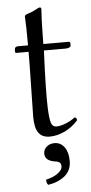

<svg xmlns="http://www.w3.org/2000/svg" viewBox="-56 -608 412 867"><g transform="rotate(-5 150.0 -174.5)"><path d="M170.9 41Q199.2 41 216.1 64.5Q232.9 87.9 232.9 127Q232.9 169.4 203.4 194.1Q173.8 218.8 127 226.1Q119.1 218.3 119.1 202.1Q153.8 194.3 173.8 179Q193.8 163.6 193.8 148.9Q193.8 135.3 186.3 129.9Q178.7 124.5 163.1 123Q121.1 115.7 121.1 84Q121.1 65.9 135.3 53.5Q149.4 41 170.9 41ZM46.9 -409.2H90.8Q90.8 -456.1 90.1 -485.8Q89.4 -515.6 88.6 -526.9Q87.9 -538.1 87.9 -540Q87.9 -544.4 92 -547.1Q96.2 -549.8 106.4 -553Q116.7 -556.2 121.1 -558.1Q127 -560.5 135.3 -564.9L149.4 -572.3Q155.3 -575.2 158.2 -575.2Q165 -575.2 165 -565.9Q162.1 -529.3 161.1 -465.8L160.2 -409.2H274.9Q282.2 -409.2 282.2 -402.8V-392.1Q282.2 -386.2 274.9 -383.1Q267.6 -379.9 258.8 -379.9H160.2Q151.9 -193.4 154.8 -121.1Q156.7 -72.3 162.8 -52.7Q168.9 -33.2 187 -33.2Q205.6 -33.2 229.2 -42.7Q252.9 -52.2 272 -66.9Q276.9 -65.4 278.8 -63Q280.8 -60.5 282.2 -53.2Q254.9 -22.5 220.7 -6.3Q186.5 9.8 152.8 9.8Q119.1 9.8 102.5 -12.7Q85.9 -35.2 85.9 -85Q85.9 -110.4 88.4 -219.2Q90.8 -328.1 90.8 -379.9H35.2Q29.8 -379.9 29.8 -386.2V-395Q29.8 -409.2 46.9 -409.2Z"/></g></svg>

Font: Linux Libertine Display G
Style: Regular
Weight: 400
Designer: Philipp H. Poll
Foundry: Philipp H. Poll
Version: Version 5.0.9